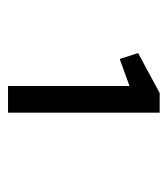

<svg xmlns="http://www.w3.org/2000/svg" viewBox="11 -684 427 490"><g transform="rotate(90 225.0 -439.5)"><path d="M200 -246V-556L131 -531L116 -578L218 -633H268V-246Z"/></g></svg>

Font: Inconsolata SemiCondensed SemiBold
Style: Regular
Weight: 600
Width: 4
Monospace: yes
Designer: Raph Levien, Cyreal, Brenton Simpson
Foundry: Raph Levien, Cyreal, Google
Version: Version 3.001; ttfautohint (v1.8.2.53-6de2)